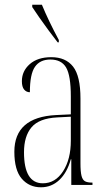

<svg xmlns="http://www.w3.org/2000/svg" viewBox="-20 -786 451 816"><path d="M154 10Q104 10 72.5 -26.5Q41 -63 41 -141Q41 -288 218 -297L281 -300V-376Q281 -465 261 -499Q241 -533 194 -533Q150 -533 128.5 -502Q107 -471 107 -394Q92 -394 82.5 -405.5Q73 -417 73 -441Q73 -484 106.5 -513.5Q140 -543 198 -543Q259 -543 290.5 -503Q322 -463 322 -367V-92Q322 -56 326.5 -38.5Q331 -21 341.5 -15.5Q352 -10 371 -10H373V0H283V-109H281Q265 -52 232 -21Q199 10 154 10ZM162 -7Q215 -7 248 -58Q281 -109 281 -188V-290L223 -287Q146 -283 114 -245Q82 -207 82 -139Q82 -7 162 -7ZM225 -606Q207 -629 186 -657.5Q165 -686 146.5 -712.5Q128 -739 117 -756V-766H158Q172 -732 189.5 -695.5Q207 -659 230 -616V-606Z"/></svg>

Font: Noto Serif Display ExtraCondensed ExtraLight
Style: Regular
Weight: 200
Width: 2
Designer: Monotype Design Team
Foundry: Monotype Imaging Inc.
Version: Version 2.009